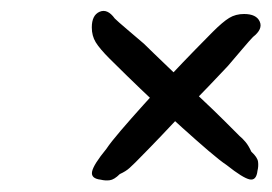

<svg xmlns="http://www.w3.org/2000/svg" viewBox="-20 -382 486 343"><path d="M440 -77Q438 -59 426 -61.5Q414 -64 385 -87Q373 -95 352 -113Q331 -131 305.5 -154Q280 -177 254.5 -201Q229 -225 208 -245.5Q187 -266 176 -277Q158 -295 151 -306.5Q144 -318 144 -333Q144 -355 158 -361Q172 -367 185 -349Q190 -344 206.5 -330Q223 -316 237 -304Q240 -301 255.5 -286Q271 -271 293.5 -249.5Q316 -228 339.5 -206Q363 -184 381.5 -165.5Q400 -147 408 -139Q413 -135 418.5 -128.5Q424 -122 429 -111Q440 -101 441 -93Q442 -85 440 -77ZM160 -61Q142 -63 144.5 -75.5Q147 -88 170 -116Q178 -128 196 -149Q214 -170 237 -195.5Q260 -221 284 -246.5Q308 -272 328.5 -293Q349 -314 360 -325Q378 -343 389.5 -350Q401 -357 416 -357Q438 -357 444 -343.5Q450 -330 432 -316Q427 -311 413 -294.5Q399 -278 387 -264Q384 -261 369 -245Q354 -229 332.5 -207Q311 -185 289 -161.5Q267 -138 248.5 -119Q230 -100 222 -92Q218 -88 211.5 -82Q205 -76 194 -71Q184 -61 176 -60Q168 -59 160 -61Z"/></svg>

Font: Caveat Medium
Style: Regular
Weight: 500
Designer: Pablo Impallari
Foundry: Pablo Impallari
Version: Version 2.000